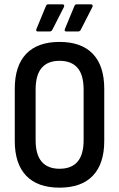

<svg xmlns="http://www.w3.org/2000/svg" viewBox="-20 -856 549 884"><path d="M254 8Q153 8 100.5 -47Q48 -102 48 -207V-447Q48 -553 100.5 -608Q153 -663 254 -663Q355 -663 407.5 -608Q460 -553 460 -447V-207Q460 -102 407.5 -47Q355 8 254 8ZM254 -79Q309 -79 337 -111.5Q365 -144 365 -211V-443Q365 -511 337 -543.5Q309 -576 254 -576Q200 -576 172 -543.5Q144 -511 144 -443V-211Q144 -144 172 -111.5Q200 -79 254 -79ZM286 -711Q274 -711 279 -723L322 -827Q325 -836 333 -836H399Q404 -836 406 -832.5Q408 -829 405 -823L352 -719Q348 -711 339 -711ZM155 -711Q143 -711 148 -723L191 -827Q194 -836 201 -836H268Q273 -836 275 -832.5Q277 -829 274 -823L221 -719Q217 -711 208 -711Z"/></svg>

Font: Sofia Sans Condensed SemiBold
Style: Regular
Weight: 600
Designer: Botio Nikoltchev, Ani Petrova
Foundry: lettersoup
Version: Version 4.101